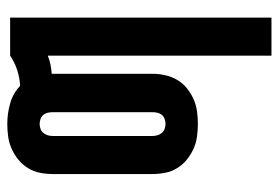

<svg xmlns="http://www.w3.org/2000/svg" viewBox="-142 -426 783 540"><g transform="rotate(-90 250.0 -156.5)"><path d="M363 215V-414Q350 -409 337.5 -406.5Q325 -404 312 -403V-120Q312 -102 308 -84Q304 -66 295 -50.5Q286 -35 272 -23.5Q258 -12 241.5 -4.5Q225 3 207 5.5Q189 8 171 8Q153 8 135 5.5Q117 3 100.5 -4.5Q84 -12 70 -23.5Q56 -35 46.5 -50.5Q37 -66 33.5 -84Q30 -102 30 -120V-400Q30 -418 33.5 -436Q37 -454 46.5 -469.5Q56 -485 70 -496.5Q84 -508 100.5 -515.5Q117 -523 135 -525.5Q153 -528 171 -528Q200 -528 228.5 -520Q257 -512 278 -492Q300 -493 322 -500Q344 -507 363 -520H470V215ZM171 -83Q178 -83 185 -85.5Q192 -88 196.5 -93.5Q201 -99 202.5 -106Q204 -113 204 -120V-400Q204 -407 202.5 -414Q201 -421 196.5 -426.5Q192 -432 185 -434.5Q178 -437 171 -437Q164 -437 157 -434.5Q150 -432 145.5 -426.5Q141 -421 139 -414Q137 -407 137 -400V-120Q137 -113 139 -106Q141 -99 145.5 -93.5Q150 -88 157 -85.5Q164 -83 171 -83Z"/></g></svg>

Font: Iosevka Curly Extrabold
Style: Regular
Weight: 800
Monospace: yes
Designer: Belleve Invis
Foundry: Belleve Invis
Version: Version 22.1.2; ttfautohint (v1.8.4)